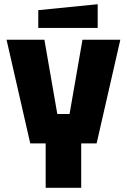

<svg xmlns="http://www.w3.org/2000/svg" viewBox="-20 -888 600 908"><path d="M196 0V-210H123L11 -700H190L251 -349H309L370 -700H549L437 -210H364V0ZM161 -756V-840L442 -868V-756Z"/></svg>

Font: Tektur SemiCondensed
Style: Bold
Weight: 700
Width: 4
Designer: Adam Jagosz
Foundry: Adam Jagosz
Version: Version 1.005;gftools[0.9.30]